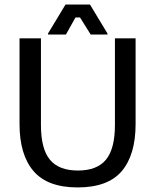

<svg xmlns="http://www.w3.org/2000/svg" viewBox="-20 -820 690 852"><path d="M324.2 11.7Q190.8 11.7 128.8 -60.8Q66.7 -133.3 66.7 -269.2V-650H161.7V-265Q161.7 -160 201.2 -111.7Q240.8 -63.3 325.8 -63.3Q410.8 -63.3 450.4 -111.7Q490 -160 490 -265V-650H581.7V-269.2Q581.7 -133.3 520.4 -60.8Q459.2 11.7 324.2 11.7ZM272.5 -666.7H193.3V-671.7L270.8 -800H379.2L456.7 -671.7V-666.7H382.5L335 -742.5H315Z"/></svg>

Font: Familjen Grotesk Variable
Style: Regular
Weight: 400
Designer: Anders Wikstroem, Jonas Baeckman, Matilda Gysing, Kristian Moeller
Foundry: Familjen STHLM AB
Version: Version 2.000